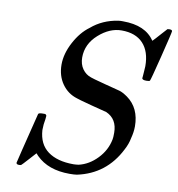

<svg xmlns="http://www.w3.org/2000/svg" viewBox="-81 -779 808 874"><g transform="rotate(10 322.5 -341.5)"><path d="M553 -520Q553 -588 518.5 -625Q484 -662 419 -662Q364 -662 313.5 -617Q263 -572 263 -510Q263 -479 278.5 -457Q294 -435 319 -427Q322 -425 388.5 -407.5Q455 -390 456 -390Q471 -386 494 -370Q554 -327 554 -242Q554 -216 546 -186Q541 -159 526 -131Q464 -8 332 20Q320 22 298 22Q199 22 144 -33L134 -44L106 -13Q78 18 75 20Q72 22 65 22Q52 22 52 14Q52 11 110 -221Q112 -227 130 -227H143Q148 -222 148.5 -220.5Q149 -219 147 -204Q142 -179 142 -153Q146 -88 189.5 -56Q233 -24 308 -24Q318 -24 332 -26Q379 -37 416.5 -76Q454 -115 464 -166Q466 -174 466 -197Q466 -261 414 -284Q408 -285 342 -302.5Q276 -320 273 -322Q229 -335 202.5 -372.5Q176 -410 176 -462Q176 -512 204.5 -565.5Q233 -619 273 -648Q324 -692 396 -703Q400 -704 407 -704H418Q522 -704 564 -640Q565 -640 577 -653Q589 -666 603.5 -682.5Q618 -699 623 -704Q624 -704 627 -704.5Q630 -705 632 -705Q645 -705 645 -698Q645 -691 616.5 -576.5Q588 -462 585 -459Q582 -456 569 -456Q549 -456 549 -465Q549 -471 550 -475Q550 -480 551.5 -496.5Q553 -513 553 -520Z"/></g></svg>

Font: MathJax_Math
Style: Italic
Weight: 400
Version: Version 1.1